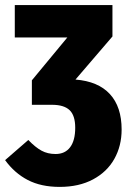

<svg xmlns="http://www.w3.org/2000/svg" viewBox="-21 -715 505 753"><path d="M456 -207Q456 -143 427.5 -92Q399 -41 344 -11.5Q289 18 213 18Q140 18 88 -9Q36 -36 -1 -87L90 -166Q118 -137 142 -124Q166 -111 197 -111Q234 -111 254 -137.5Q274 -164 274 -214Q274 -262 252 -283Q230 -304 183 -304H104V-400L243 -568H37V-695H420V-572L275 -403Q364 -396 410 -346Q456 -296 456 -207Z"/></svg>

Font: Fira Sans Extra Condensed ExtraBold
Style: Regular
Weight: 800
Width: 1
Designer: Carrois Corporate & Edenspiekermann AG
Foundry: Carrois Corporate GbR & Edenspiekermann AG
Version: Version 4.203